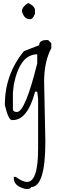

<svg xmlns="http://www.w3.org/2000/svg" viewBox="-20 -811 380 1279"><path d="M288.1 -543.9H300.8L321.8 -523.9V-490.2Q273.9 -399.9 273.9 -267.1L282.2 130.9Q282.2 435.1 187 435.1Q187 448.2 152.8 448.2Q71.8 431.2 71.8 374V367.2H85Q129.9 400.9 160.2 400.9Q233.9 400.9 233.9 178.2V-151.9L228 -200.2H213.9Q163.1 -11.2 65.9 -11.2H58.1Q35.2 -14.2 12.2 -111.8Q12.2 -314.9 139.2 -470.2L241.2 -509.8Q241.2 -543.9 288.1 -543.9ZM65.9 -192.9V-85Q65.9 -64.9 92.8 -64.9Q147.9 -64.9 228 -389.2V-449.2Q112.8 -449.2 71.8 -247.1ZM167 -791Q209 -772.9 212.9 -746.1V-719.2Q199.7 -683.1 179.7 -683.1Q139.6 -683.1 126 -736.8Q126 -764.2 167 -791Z"/></svg>

Font: Loved by the King
Style: Regular
Weight: 400
Designer: Kimberly Geswein
Foundry: Kimberly Geswein
Version: Version 1.002 2006